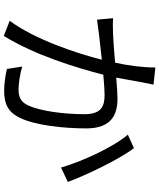

<svg xmlns="http://www.w3.org/2000/svg" viewBox="69 -900 861 1040"><g transform="rotate(90 500.0 -379.5)"><path d="M782 -674 709 -641C780 -558 858 -382 887 -279L965 -316C931 -409 844 -593 782 -674ZM78 -561 86 -474C112 -478 153 -483 176 -486L303 -500C269 -366 194 -138 92 -1L174 31C279 -138 347 -364 384 -508C428 -512 468 -515 492 -515C555 -515 598 -498 598 -406C598 -298 582 -168 550 -100C530 -57 500 -49 463 -49C435 -49 382 -56 340 -69L353 14C385 22 433 29 471 29C536 29 585 12 617 -55C659 -138 675 -297 675 -416C675 -551 602 -585 513 -585C489 -585 447 -582 400 -578L426 -721C430 -740 434 -762 438 -780L345 -790C345 -722 335 -644 319 -572C259 -567 200 -562 167 -561C135 -560 109 -559 78 -561Z"/></g></svg>

Font: Noto Sans Mono CJK SC
Style: Regular
Weight: 400
Designer: Ryoko NISHIZUKA 西塚涼子 (kana, bopomofo & ideographs); Paul D. Hunt (Latin, Greek & Cyrillic); Sandoll Communications 산돌커뮤니
Foundry: Adobe
Version: Version 2.004;hotconv 1.0.118;makeotfexe 2.5.65603